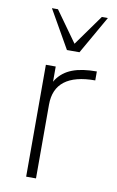

<svg xmlns="http://www.w3.org/2000/svg" viewBox="-86 -797 516 845"><g transform="rotate(10 172.5 -375.0)"><path d="M137 -432V-500H93V0H137V-330C137 -423 198 -470 319 -470V-510C230 -510 176 -489 143 -442ZM173 -580H229L326 -750H299L201 -613L103 -750H76Z"/></g></svg>

Font: Perun ExtraLight
Style: Regular
Weight: 200
Foundry: Copyright (c) Stefan Peev, Context Ltd, 2016
Version: Version 1.089